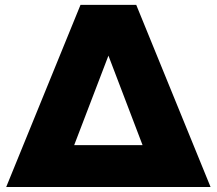

<svg xmlns="http://www.w3.org/2000/svg" viewBox="-20 -752 872 772"><path d="M826.7 0H4.9L303.7 -732.4H527.8ZM278.3 -168.5H553.2L416 -528.3Z"/></svg>

Font: Kumbh Sans Black
Style: Regular
Weight: 900
Version: Version 1.005